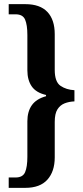

<svg xmlns="http://www.w3.org/2000/svg" viewBox="-20 -780 401 926"><path d="M22 126V76H55Q90 76 101 50.5Q112 25 112 -24V-195Q112 -242 133.5 -272.5Q155 -303 202 -316V-322Q154 -333 133 -363.5Q112 -394 112 -441V-611Q112 -660 101 -685.5Q90 -711 55 -711H22V-760H102Q173 -760 208.5 -722.5Q244 -685 244 -615V-443Q244 -385 272 -366Q300 -347 339 -345V-291Q313 -290 291.5 -281.5Q270 -273 257 -252.5Q244 -232 244 -192V-21Q244 47 208.5 86.5Q173 126 102 126Z"/></svg>

Font: Noto Serif Armenian ExtraCondensed
Style: Bold
Weight: 700
Width: 2
Designer: Monotype Design Team
Foundry: Monotype Imaging Inc.
Version: Version 2.008; ttfautohint (v1.8.4.7-5d5b)